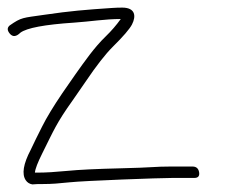

<svg xmlns="http://www.w3.org/2000/svg" viewBox="-21 -515 604 505"><path d="M502.7 -62C501 -72 495.2 -77 485.2 -77H428.2C385 -77 383.4 -74.3 295.8 -72.3C233.3 -70.8 186.6 -68.6 155.5 -65.5C124.4 -62.5 99.2 -61 79.8 -61H70.8C71.6 -70.6 78.1 -87.5 90.2 -111.7C120.2 -171.7 127.2 -190.9 169.4 -250L204 -300C232.4 -342.1 256.3 -372.7 275.7 -392C303.2 -419.2 320 -438.7 326.2 -450.7C337.8 -473.3 334.4 -495 300.6 -495C291.9 -495 282.6 -494.7 272.7 -494C203.7 -489.3 165.1 -486.3 95.5 -476.1C38.2 -467.7 36.1 -470.1 4.4 -448C-2.6 -442 -2.3 -434.7 5.2 -426C12.8 -417.4 21.9 -418.4 32.6 -429C49.3 -441.5 96.5 -450.4 174.1 -455.5C215.9 -458.3 254.7 -465 296.6 -465C285.1 -448.9 271.8 -433.5 256.7 -418.9C226.8 -390.1 201.8 -353.7 177.7 -320L143 -270C119.5 -235.3 101.7 -206 89.7 -182L73.2 -149C68.2 -139 63.7 -129.7 59.8 -121C40.3 -83.8 35.9 -57.2 46.7 -41C50.7 -35 56.4 -31.3 64 -30C69.9 -30.7 80.9 -31 97 -31C113.2 -31 134.9 -32.5 162.2 -35.5C199.6 -39.6 399.2 -47 433.2 -47H490.2C500.2 -47 504.3 -52 502.7 -62Z"/></svg>

Font: MewTooHand
Style: Lta
Weight: 400
Designer: Mew Too, Robert Jablonski
Version: Version 0.77